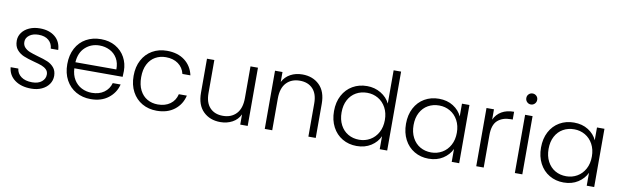

<svg xmlns="http://www.w3.org/2000/svg" viewBox="-46 -1258 5720 1773"><g transform="rotate(10 2813.5 -371.5)"><path d="M268 8Q174 8 114.5 -35.5Q55 -79 48 -154H120Q125 -108 163.5 -79.5Q202 -51 267 -51Q324 -51 356.5 -78Q389 -105 389 -145Q389 -173 371 -191Q353 -209 325.5 -219.5Q298 -230 251 -242Q190 -258 152 -274Q114 -290 87.5 -321.5Q61 -353 61 -406Q61 -446 85 -480Q109 -514 153 -534Q197 -554 253 -554Q341 -554 395 -509.5Q449 -465 453 -387H383Q380 -435 345.5 -464.5Q311 -494 251 -494Q198 -494 165 -469Q132 -444 132 -407Q132 -375 151.5 -354.5Q171 -334 200 -322.5Q229 -311 278 -297Q337 -281 372 -266Q407 -251 432 -222Q457 -193 458 -145Q458 -101 434 -66.5Q410 -32 367 -12Q324 8 268 8Z M1084 -301Q1084 -265 1082 -246H629Q632 -184 659 -140Q686 -96 730 -73.5Q774 -51 826 -51Q894 -51 940.5 -84Q987 -117 1002 -173H1076Q1056 -93 990.5 -42.5Q925 8 826 8Q749 8 688 -26.5Q627 -61 592.5 -124.5Q558 -188 558 -273Q558 -358 592 -422Q626 -486 687 -520Q748 -554 826 -554Q904 -554 962.5 -520Q1021 -486 1052.5 -428.5Q1084 -371 1084 -301ZM1013 -303Q1014 -364 988.5 -407Q963 -450 919 -472Q875 -494 823 -494Q745 -494 690 -444Q635 -394 629 -303Z M1180 -273Q1180 -358 1214 -421.5Q1248 -485 1308 -519.5Q1368 -554 1445 -554Q1546 -554 1611.5 -504Q1677 -454 1696 -368H1621Q1607 -427 1560.5 -460.5Q1514 -494 1445 -494Q1390 -494 1346 -469Q1302 -444 1276.5 -394.5Q1251 -345 1251 -273Q1251 -201 1276.5 -151Q1302 -101 1346 -76Q1390 -51 1445 -51Q1514 -51 1560.5 -84.5Q1607 -118 1621 -178H1696Q1677 -94 1611 -43Q1545 8 1445 8Q1368 8 1308 -26.5Q1248 -61 1214 -124.5Q1180 -188 1180 -273Z M2298 -546V0H2228V-96Q2204 -45 2154 -18Q2104 9 2042 9Q1944 9 1882 -51.5Q1820 -112 1820 -227V-546H1889V-235Q1889 -146 1933.5 -99Q1978 -52 2055 -52Q2134 -52 2181 -102Q2228 -152 2228 -249V-546Z M2714 -556Q2812 -556 2874 -495.5Q2936 -435 2936 -320V0H2867V-312Q2867 -401 2822.5 -448Q2778 -495 2701 -495Q2622 -495 2575 -445Q2528 -395 2528 -298V0H2458V-546H2528V-453Q2554 -503 2603 -529.5Q2652 -556 2714 -556Z M3059 -274Q3059 -358 3093 -421.5Q3127 -485 3186.5 -519.5Q3246 -554 3321 -554Q3393 -554 3451 -519Q3509 -484 3536 -428V-740H3606V0H3536V-122Q3511 -65 3454 -28.5Q3397 8 3320 8Q3245 8 3185.5 -27Q3126 -62 3092.5 -126Q3059 -190 3059 -274ZM3536 -273Q3536 -339 3509 -389Q3482 -439 3435.5 -466Q3389 -493 3333 -493Q3275 -493 3229 -467Q3183 -441 3156.5 -391.5Q3130 -342 3130 -274Q3130 -207 3156.5 -156.5Q3183 -106 3229 -79.5Q3275 -53 3333 -53Q3389 -53 3435.5 -80Q3482 -107 3509 -157Q3536 -207 3536 -273Z M3734 -274Q3734 -358 3767.5 -421.5Q3801 -485 3860.5 -519.5Q3920 -554 3995 -554Q4073 -554 4129.5 -518Q4186 -482 4211 -426V-546H4281V0H4211V-121Q4185 -65 4128.5 -28.5Q4072 8 3994 8Q3920 8 3860.5 -27Q3801 -62 3767.5 -126Q3734 -190 3734 -274ZM4211 -273Q4211 -339 4184 -389Q4157 -439 4110.5 -466Q4064 -493 4008 -493Q3950 -493 3904 -467Q3858 -441 3831.5 -391.5Q3805 -342 3805 -274Q3805 -207 3831.5 -156.5Q3858 -106 3904 -79.5Q3950 -53 4008 -53Q4064 -53 4110.5 -80Q4157 -107 4184 -157Q4211 -207 4211 -273Z M4511 -449Q4534 -500 4581.5 -528Q4629 -556 4698 -556V-483H4679Q4603 -483 4557 -442Q4511 -401 4511 -305V0H4441V-546H4511Z M4838 -649Q4817 -649 4802 -664Q4787 -679 4787 -701Q4787 -723 4802 -737.5Q4817 -752 4838 -752Q4859 -752 4874 -737.5Q4889 -723 4889 -701Q4889 -679 4874 -664Q4859 -649 4838 -649ZM4873 -546V0H4803V-546Z M5000 -274Q5000 -358 5033.5 -421.5Q5067 -485 5126.5 -519.5Q5186 -554 5261 -554Q5339 -554 5395.5 -518Q5452 -482 5477 -426V-546H5547V0H5477V-121Q5451 -65 5394.5 -28.5Q5338 8 5260 8Q5186 8 5126.5 -27Q5067 -62 5033.5 -126Q5000 -190 5000 -274ZM5477 -273Q5477 -339 5450 -389Q5423 -439 5376.5 -466Q5330 -493 5274 -493Q5216 -493 5170 -467Q5124 -441 5097.5 -391.5Q5071 -342 5071 -274Q5071 -207 5097.5 -156.5Q5124 -106 5170 -79.5Q5216 -53 5274 -53Q5330 -53 5376.5 -80Q5423 -107 5450 -157Q5477 -207 5477 -273Z"/></g></svg>

Font: A Bank Premium Light
Style: Regular
Weight: 300
Designer: Ninad Kale (Devanagari), Jonny Pinhorn (Latin), Htun Naung (Myanmar)
Foundry: Indian Type Foundry
Version: 4.004